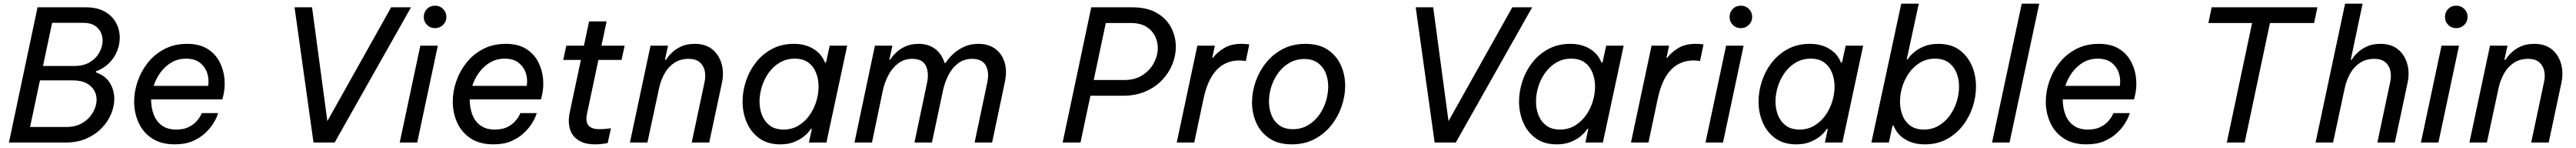

<svg xmlns="http://www.w3.org/2000/svg" viewBox="-20 -780 14132 810"><path d="M340 0H88L106 -85H345Q396 -85 433 -107.5Q470 -130 490 -165Q510 -200 510 -235Q510 -263 496 -286.5Q482 -310 453.5 -325Q425 -340 379 -340H160L177 -419H388Q439 -419 473.5 -440Q508 -461 525.5 -493.5Q543 -526 543 -558Q543 -584 531.5 -606Q520 -628 497 -641.5Q474 -655 438 -655H227L245 -740H450Q514 -740 555.5 -716Q597 -692 617 -654.5Q637 -617 637 -574Q637 -536 622 -499.5Q607 -463 578 -434Q549 -405 507 -390L506 -384Q558 -366 582.5 -326.5Q607 -287 607 -239Q607 -198 589.5 -156Q572 -114 537.5 -78.5Q503 -43 453.5 -21.5Q404 0 340 0ZM127 0H29L186 -740H284Z M939 10Q863 10 813.5 -23Q764 -56 740 -109.5Q716 -163 716 -224Q716 -280 735.5 -336Q755 -392 792 -438Q829 -484 883 -512Q937 -540 1007 -540Q1074 -540 1117.5 -513Q1161 -486 1184 -442.5Q1207 -399 1211.5 -348.5Q1216 -298 1204 -252L1200 -236H809Q809 -190 823.5 -152.5Q838 -115 868.5 -93Q899 -71 946 -71Q988 -71 1015 -84.5Q1042 -98 1058 -116Q1074 -134 1080.5 -147.5Q1087 -161 1087 -161H1177Q1177 -161 1170.5 -143.5Q1164 -126 1148 -101Q1132 -76 1104.5 -50.5Q1077 -25 1036.5 -7.5Q996 10 939 10ZM823 -310H1122Q1128 -347 1116.5 -381Q1105 -415 1076.5 -437Q1048 -459 1001 -459Q957 -459 921.5 -438.5Q886 -418 861 -384Q836 -350 823 -310Z M1816 0H1700L1596 -740H1692L1782 -73L1754 -78L2126 -740H2235Z M2269 0H2173L2286 -530H2382ZM2367 -626Q2340 -626 2322.5 -644Q2305 -662 2305 -687Q2305 -713 2322.5 -731Q2340 -749 2367 -749Q2393 -749 2411 -731Q2429 -713 2429 -687Q2429 -662 2411 -644Q2393 -626 2367 -626Z M2687 10Q2611 10 2561.5 -23Q2512 -56 2488 -109.5Q2464 -163 2464 -224Q2464 -280 2483.5 -336Q2503 -392 2540 -438Q2577 -484 2631 -512Q2685 -540 2755 -540Q2822 -540 2865.5 -513Q2909 -486 2932 -442.5Q2955 -399 2959.5 -348.5Q2964 -298 2952 -252L2948 -236H2557Q2557 -190 2571.5 -152.5Q2586 -115 2616.5 -93Q2647 -71 2694 -71Q2736 -71 2763 -84.5Q2790 -98 2806 -116Q2822 -134 2828.5 -147.5Q2835 -161 2835 -161H2925Q2925 -161 2918.5 -143.5Q2912 -126 2896 -101Q2880 -76 2852.5 -50.5Q2825 -25 2784.5 -7.5Q2744 10 2687 10ZM2571 -310H2870Q2876 -347 2864.5 -381Q2853 -415 2824.5 -437Q2796 -459 2749 -459Q2705 -459 2669.5 -438.5Q2634 -418 2609 -384Q2584 -350 2571 -310Z M3243 10Q3200 10 3170 -3.5Q3140 -17 3123 -40.5Q3106 -64 3102 -96.5Q3098 -129 3106 -166L3212 -663H3308L3201 -160Q3191 -114 3208.5 -93.5Q3226 -73 3268 -73Q3290 -73 3311 -75.5Q3332 -78 3332 -78L3314 3Q3314 3 3293 6.5Q3272 10 3243 10ZM3390 -452H3070L3087 -530H3407Z M3532 0H3436L3549 -530H3645L3628 -453H3634Q3634 -453 3643 -466Q3652 -479 3671.5 -496.5Q3691 -514 3720.5 -527Q3750 -540 3792 -540Q3851 -540 3888 -510Q3925 -480 3939 -430.5Q3953 -381 3940 -323L3871 0H3775L3845 -329Q3853 -365 3846 -394Q3839 -423 3817.5 -440.5Q3796 -458 3758 -458Q3714 -458 3681 -437Q3648 -416 3627 -379.5Q3606 -343 3596 -298Z M4335 -540Q4367 -540 4392 -533.5Q4417 -527 4436 -516.5Q4455 -506 4469 -493Q4483 -480 4492 -465.5Q4501 -451 4506 -438H4512L4532 -530H4628L4514 0H4418L4434 -75H4429Q4429 -75 4419.5 -62Q4410 -49 4389.5 -32.5Q4369 -16 4337 -3Q4305 10 4260 10Q4192 10 4146 -23Q4100 -56 4077 -109.5Q4054 -163 4054 -224Q4054 -280 4072.5 -336Q4091 -392 4127 -438Q4163 -484 4215.5 -512Q4268 -540 4335 -540ZM4340 -459Q4295 -459 4259 -438Q4223 -417 4198 -382.5Q4173 -348 4160 -306.5Q4147 -265 4147 -224Q4147 -184 4161 -149Q4175 -114 4204 -92.5Q4233 -71 4279 -71Q4324 -71 4359.5 -92Q4395 -113 4420 -147.5Q4445 -182 4458 -223.5Q4471 -265 4471 -306Q4471 -347 4457 -382Q4443 -417 4414.5 -438Q4386 -459 4340 -459Z M4764 0H4668L4780 -530H4876L4859 -453H4863Q4863 -453 4872.5 -466Q4882 -479 4901 -496.5Q4920 -514 4950 -527Q4980 -540 5020 -540Q5073 -540 5109.5 -513Q5146 -486 5161 -439Q5176 -392 5163 -331L5093 0H4997L5066 -326Q5078 -382 5059.5 -420Q5041 -458 4985 -458Q4940 -458 4907 -432.5Q4874 -407 4853.5 -367.5Q4833 -328 4824 -287ZM5093 0H4997L5090 -435H5167Q5167 -435 5178.5 -451Q5190 -467 5212.5 -487.5Q5235 -508 5269 -524Q5303 -540 5348 -540Q5403 -540 5440 -513Q5477 -486 5491.5 -439Q5506 -392 5493 -331L5423 0H5327L5396 -326Q5409 -385 5388.5 -421.5Q5368 -458 5314 -458Q5269 -458 5236.5 -433.5Q5204 -409 5184 -370Q5164 -331 5154 -287Z M6139 -256H5903L5921 -342H6147Q6207 -342 6248 -368.5Q6289 -395 6310.5 -435.5Q6332 -476 6332 -517Q6332 -553 6316 -584Q6300 -615 6267.5 -634.5Q6235 -654 6184 -654H5988L6006 -740H6192Q6273 -740 6326 -709.5Q6379 -679 6405 -629.5Q6431 -580 6431 -524Q6431 -476 6412 -428.5Q6393 -381 6356 -342Q6319 -303 6264.5 -279.5Q6210 -256 6139 -256ZM5908 0H5810L5967 -740H6065Z M6532 0H6436L6549 -530H6645L6631 -464H6635Q6658 -494 6696 -517Q6734 -540 6791 -540Q6808 -540 6821 -538.5Q6834 -537 6834 -537L6815 -446Q6815 -446 6804 -447.5Q6793 -449 6778 -449Q6732 -449 6693.5 -427.5Q6655 -406 6627 -360Q6599 -314 6583 -240Z M7067 10Q6993 10 6944.5 -22.5Q6896 -55 6872.5 -107.5Q6849 -160 6849 -220Q6849 -276 6868.5 -332.5Q6888 -389 6925.5 -436Q6963 -483 7017.5 -511.5Q7072 -540 7142 -540Q7217 -540 7265 -507.5Q7313 -475 7336.5 -423Q7360 -371 7360 -310Q7360 -254 7340.5 -197.5Q7321 -141 7283.5 -94Q7246 -47 7191.5 -18.5Q7137 10 7067 10ZM7073 -73Q7119 -73 7155 -94Q7191 -115 7216 -149Q7241 -183 7254 -224.5Q7267 -266 7267 -306Q7267 -347 7253 -381Q7239 -415 7210 -436Q7181 -457 7136 -457Q7090 -457 7054 -436Q7018 -415 6993 -381Q6968 -347 6955 -306Q6942 -265 6942 -224Q6942 -184 6956 -149.5Q6970 -115 6999 -94Q7028 -73 7073 -73Z M7967 0H7851L7747 -740H7843L7933 -73L7905 -78L8277 -740H8386Z M8595 -540Q8627 -540 8652 -533.5Q8677 -527 8696 -516.5Q8715 -506 8729 -493Q8743 -480 8752 -465.5Q8761 -451 8766 -438H8772L8792 -530H8888L8774 0H8678L8694 -75H8689Q8689 -75 8679.5 -62Q8670 -49 8649.5 -32.5Q8629 -16 8597 -3Q8565 10 8520 10Q8452 10 8406 -23Q8360 -56 8337 -109.5Q8314 -163 8314 -224Q8314 -280 8332.5 -336Q8351 -392 8387 -438Q8423 -484 8475.5 -512Q8528 -540 8595 -540ZM8600 -459Q8555 -459 8519 -438Q8483 -417 8458 -382.5Q8433 -348 8420 -306.5Q8407 -265 8407 -224Q8407 -184 8421 -149Q8435 -114 8464 -92.5Q8493 -71 8539 -71Q8584 -71 8619.5 -92Q8655 -113 8680 -147.5Q8705 -182 8718 -223.5Q8731 -265 8731 -306Q8731 -347 8717 -382Q8703 -417 8674.5 -438Q8646 -459 8600 -459Z M9024 0H8928L9041 -530H9137L9123 -464H9127Q9150 -494 9188 -517Q9226 -540 9283 -540Q9300 -540 9313 -538.5Q9326 -537 9326 -537L9307 -446Q9307 -446 9296 -447.5Q9285 -449 9270 -449Q9224 -449 9185.5 -427.5Q9147 -406 9119 -360Q9091 -314 9075 -240Z M9433 0H9337L9450 -530H9546ZM9531 -626Q9504 -626 9486.5 -644Q9469 -662 9469 -687Q9469 -713 9486.5 -731Q9504 -749 9531 -749Q9557 -749 9575 -731Q9593 -713 9593 -687Q9593 -662 9575 -644Q9557 -626 9531 -626Z M9909 -540Q9941 -540 9966 -533.5Q9991 -527 10010 -516.5Q10029 -506 10043 -493Q10057 -480 10066 -465.5Q10075 -451 10080 -438H10086L10106 -530H10202L10088 0H9992L10008 -75H10003Q10003 -75 9993.5 -62Q9984 -49 9963.5 -32.5Q9943 -16 9911 -3Q9879 10 9834 10Q9766 10 9720 -23Q9674 -56 9651 -109.5Q9628 -163 9628 -224Q9628 -280 9646.5 -336Q9665 -392 9701 -438Q9737 -484 9789.5 -512Q9842 -540 9909 -540ZM9914 -459Q9869 -459 9833 -438Q9797 -417 9772 -382.5Q9747 -348 9734 -306.5Q9721 -265 9721 -224Q9721 -184 9735 -149Q9749 -114 9778 -92.5Q9807 -71 9853 -71Q9898 -71 9933.5 -92Q9969 -113 9994 -147.5Q10019 -182 10032 -223.5Q10045 -265 10045 -306Q10045 -347 10031 -382Q10017 -417 9988.5 -438Q9960 -459 9914 -459Z M10540 10Q10508 10 10483 3.5Q10458 -3 10439 -13.5Q10420 -24 10406 -37Q10392 -50 10383 -64.5Q10374 -79 10369 -92H10363L10343 0H10247L10411 -760H10507L10441 -455H10446Q10446 -455 10455.5 -468Q10465 -481 10485.5 -497.5Q10506 -514 10538 -527Q10570 -540 10615 -540Q10684 -540 10729.5 -507Q10775 -474 10798 -421Q10821 -368 10821 -306Q10821 -250 10802.5 -194Q10784 -138 10748 -92Q10712 -46 10660 -18Q10608 10 10540 10ZM10535 -71Q10580 -71 10616 -92Q10652 -113 10677 -147.5Q10702 -182 10715 -223.5Q10728 -265 10728 -306Q10728 -347 10714 -381.5Q10700 -416 10671 -437.5Q10642 -459 10596 -459Q10551 -459 10515.5 -438Q10480 -417 10455 -382.5Q10430 -348 10417 -306.5Q10404 -265 10404 -224Q10404 -183 10418 -148Q10432 -113 10461 -92Q10490 -71 10535 -71Z M11005 0H10909L11072 -760H11168Z M11427 10Q11351 10 11301.5 -23Q11252 -56 11228 -109.5Q11204 -163 11204 -224Q11204 -280 11223.5 -336Q11243 -392 11280 -438Q11317 -484 11371 -512Q11425 -540 11495 -540Q11562 -540 11605.5 -513Q11649 -486 11672 -442.5Q11695 -399 11699.5 -348.5Q11704 -298 11692 -252L11688 -236H11297Q11297 -190 11311.5 -152.5Q11326 -115 11356.5 -93Q11387 -71 11434 -71Q11476 -71 11503 -84.5Q11530 -98 11546 -116Q11562 -134 11568.5 -147.5Q11575 -161 11575 -161H11665Q11665 -161 11658.5 -143.5Q11652 -126 11636 -101Q11620 -76 11592.5 -50.5Q11565 -25 11524.5 -7.5Q11484 10 11427 10ZM11311 -310H11610Q11616 -347 11604.5 -381Q11593 -415 11564.5 -437Q11536 -459 11489 -459Q11445 -459 11409.5 -438.5Q11374 -418 11349 -384Q11324 -350 11311 -310Z M12676 -654H12096L12114 -740H12694ZM12295 0H12197L12354 -740H12452Z M12780 0H12684L12846 -760H12942L12877 -453H12882Q12882 -453 12891 -466Q12900 -479 12919.5 -496.5Q12939 -514 12968.5 -527Q12998 -540 13040 -540Q13099 -540 13136 -510Q13173 -480 13187 -430.5Q13201 -381 13188 -323L13119 0H13023L13093 -329Q13101 -365 13094 -394Q13087 -423 13065.5 -440.5Q13044 -458 13006 -458Q12962 -458 12929 -437Q12896 -416 12875 -379.5Q12854 -343 12844 -298Z M13358 0H13262L13375 -530H13471ZM13456 -626Q13429 -626 13411.5 -644Q13394 -662 13394 -687Q13394 -713 13411.5 -731Q13429 -749 13456 -749Q13482 -749 13500 -731Q13518 -713 13518 -687Q13518 -662 13500 -644Q13482 -626 13456 -626Z M13624 0H13528L13641 -530H13737L13720 -453H13726Q13726 -453 13735 -466Q13744 -479 13763.5 -496.5Q13783 -514 13812.5 -527Q13842 -540 13884 -540Q13943 -540 13980 -510Q14017 -480 14031 -430.5Q14045 -381 14032 -323L13963 0H13867L13937 -329Q13945 -365 13938 -394Q13931 -423 13909.5 -440.5Q13888 -458 13850 -458Q13806 -458 13773 -437Q13740 -416 13719 -379.5Q13698 -343 13688 -298Z"/></svg>

Font: Be Vietnam Pro Variable Thin
Style: Italic
Weight: 100
Italic angle: -12°
Designer: Lam Bao, Tony Le, Vietanh Nguyen
Foundry: Yellow Type Foundry
Version: Version 1.002